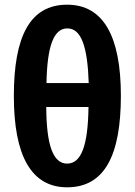

<svg xmlns="http://www.w3.org/2000/svg" viewBox="-20 -788 574 818"><path d="M495 -380C495 -634 420 -768 266 -768C107 -768 39 -632 39 -379C39 -125 113 10 266 10C426 10 495 -127 495 -380ZM267 -667C326 -667 353 -590 358 -434H178C181 -590 208 -667 267 -667ZM266 -91C205 -91 178 -172 177 -332H357C355 -170 327 -91 266 -91Z"/></svg>

Font: Noto Sans Display SemiCondensed
Style: Bold
Weight: 700
Width: 4
Designer: Monotype Design Team
Foundry: Monotype Imaging Inc.
Version: Version 1.900